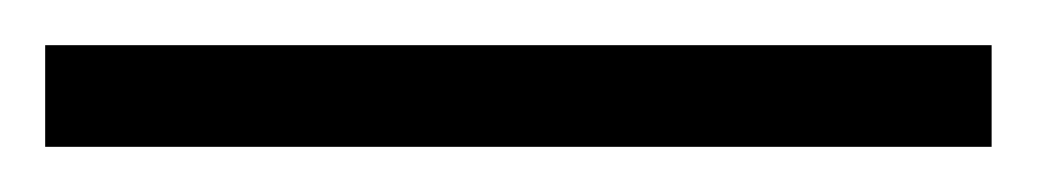

<svg xmlns="http://www.w3.org/2000/svg" viewBox="-22 68 459 85"><path d="M417 133V88H-2V133Z"/></svg>

Font: Noto Sans Gujarati Condensed Light
Style: Regular
Weight: 300
Width: 3
Designer: Jelle Bosma - Monotype Design Team, Universal Thirst
Foundry: Monotype Imaging Inc.
Version: Version 2.106